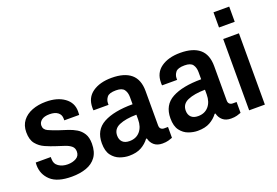

<svg xmlns="http://www.w3.org/2000/svg" viewBox="-99 -1021 1922 1331"><g transform="rotate(-20 861.5 -355.5)"><path d="M237 12Q131 12 82 -33.5Q33 -79 33 -147Q33 -153 33.5 -157.5Q34 -162 34 -166H145Q145 -161 145 -153Q145 -115 173 -96.5Q201 -78 239 -78Q275 -78 301.5 -93Q328 -108 328 -140Q328 -166 311 -180.5Q294 -195 266 -204.5Q238 -214 206 -224Q168 -236 130.5 -252.5Q93 -269 68.5 -299.5Q44 -330 44 -385Q44 -435 70 -469Q96 -503 141 -520.5Q186 -538 243 -538Q327 -538 379 -500.5Q431 -463 431 -400Q431 -392 430.5 -384.5Q430 -377 430 -373H320V-386Q320 -415 298.5 -431.5Q277 -448 238 -448Q198 -448 178 -432Q158 -416 158 -393Q158 -363 188 -349.5Q218 -336 259 -322Q290 -312 322.5 -301.5Q355 -291 382.5 -274.5Q410 -258 427.5 -230Q445 -202 445 -156Q445 -95 418 -58Q391 -21 344 -4.5Q297 12 237 12Z M660 12Q627 12 592.5 -0.5Q558 -13 534 -44.5Q510 -76 510 -134Q510 -232 587.5 -274Q665 -316 803 -316V-369Q803 -402 787.5 -424Q772 -446 727 -446Q677 -446 661 -425.5Q645 -405 645 -381V-369H534Q533 -373 533 -378Q533 -383 533 -389Q533 -462 587 -500Q641 -538 728 -538Q822 -538 870.5 -497Q919 -456 919 -371V-118Q919 -100 928.5 -92Q938 -84 951 -84H980V-4Q968 1 949.5 6Q931 11 906 11Q868 11 845 -8.5Q822 -28 815 -59H809Q786 -28 750.5 -8Q715 12 660 12ZM697 -83Q746 -83 774.5 -116Q803 -149 803 -204V-239Q723 -238 675.5 -217.5Q628 -197 628 -148Q628 -118 645.5 -100.5Q663 -83 697 -83Z M1166 12Q1133 12 1098.5 -0.5Q1064 -13 1040 -44.5Q1016 -76 1016 -134Q1016 -232 1093.5 -274Q1171 -316 1309 -316V-369Q1309 -402 1293.5 -424Q1278 -446 1233 -446Q1183 -446 1167 -425.5Q1151 -405 1151 -381V-369H1040Q1039 -373 1039 -378Q1039 -383 1039 -389Q1039 -462 1093 -500Q1147 -538 1234 -538Q1328 -538 1376.5 -497Q1425 -456 1425 -371V-118Q1425 -100 1434.5 -92Q1444 -84 1457 -84H1486V-4Q1474 1 1455.5 6Q1437 11 1412 11Q1374 11 1351 -8.5Q1328 -28 1321 -59H1315Q1292 -28 1256.5 -8Q1221 12 1166 12ZM1203 -83Q1252 -83 1280.5 -116Q1309 -149 1309 -204V-239Q1229 -238 1181.5 -217.5Q1134 -197 1134 -148Q1134 -118 1151.5 -100.5Q1169 -83 1203 -83Z M1548 -611V-723H1664V-611ZM1548 0V-526H1664V0Z"/></g></svg>

Font: Archivo SemiCondensed SemiBold
Style: Regular
Weight: 600
Width: 4
Designer: Hector Gatti
Foundry: Omnibus-Type
Version: Version 2.001; ttfautohint (v1.8.3)